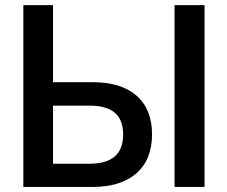

<svg xmlns="http://www.w3.org/2000/svg" viewBox="-20 -739 899 759"><path d="M346.2 0C493.7 0 581.1 -73.2 581.1 -208C581.1 -342.3 494.1 -414.1 347.2 -414.1H189.5V-718.8H72.3V0ZM788.6 0V-718.8H669.9V0ZM189.5 -321.3H334.5C423.3 -321.3 466.8 -284.2 466.8 -207.5C466.8 -130.4 423.3 -91.8 334 -91.8H189.5Z"/></svg>

Font: Winston Medium
Style: Regular
Weight: 500
Designer: Vernon Adams, Kim Jin-seong, David Berlow, Cristiano Sobral
Foundry: The Winston Project Authors
Version: Version 3.004